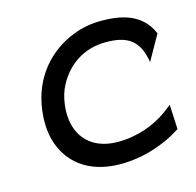

<svg xmlns="http://www.w3.org/2000/svg" viewBox="-77 -542 645 633"><g transform="rotate(-15 245.0 -225.5)"><path d="M441 -289 489 -374C457 -450 383 -462 320 -462C285 -462 254 -456 223 -444C139 -411 70 -338 56 -226C52 -192 53 -160 60 -131C81 -48 148 11 261 11C342 11 418 -17 471 -52L467 -136L441 -116C396 -84 338 -62 270 -62C247 -62 225 -66 206 -74C154 -96 123 -149 133 -226C136 -249 142 -271 153 -291C183 -347 238 -390 316 -390C390 -390 428 -366 441 -289Z"/></g></svg>

Font: Charger
Style: It
Weight: 400
Designer: Jasper
Foundry: Cannot Into Space Fonts
Version: Version 0.98